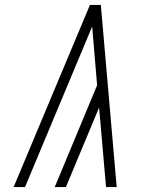

<svg xmlns="http://www.w3.org/2000/svg" viewBox="-20 -755 640 775"><path d="M35 0 343 -735H387L451 0H408L380 -321L246 0H201L372 -411L352 -648L81 0Z"/></svg>

Font: Iosevka SS04 XLt Ex Obl
Style: Regular
Weight: 200
Width: 7
Italic angle: -9°
Monospace: yes
Designer: Belleve Invis
Foundry: Belleve Invis
Version: Version 19.0.0; ttfautohint (v1.8.4)